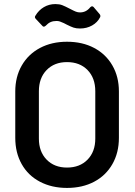

<svg xmlns="http://www.w3.org/2000/svg" viewBox="-20 -913 661 943"><path d="M55 -236V-464Q55 -536 87 -591.5Q119 -647 176.5 -677.5Q234 -708 309 -708Q385 -708 442.5 -677.5Q500 -647 532 -591.5Q564 -536 564 -464V-236Q564 -163 532 -107Q500 -51 442.5 -20.5Q385 10 309 10Q234 10 176 -20.5Q118 -51 86.5 -107Q55 -163 55 -236ZM448 -232V-465Q448 -530 410 -569Q372 -608 309 -608Q247 -608 209 -569Q171 -530 171 -465V-232Q171 -168 209 -129Q247 -90 309 -90Q372 -90 410 -129Q448 -168 448 -232ZM308 -792Q305 -794 293.5 -799.5Q282 -805 274 -807.5Q266 -810 258 -810Q241 -810 228.5 -804.5Q216 -799 205 -787Q200 -782 195 -782Q191 -782 188 -786L156 -820Q148 -828 154 -836Q170 -863 195.5 -878Q221 -893 252 -893Q272 -893 286 -887.5Q300 -882 323 -870Q342 -860 352 -856Q362 -852 373 -852Q403 -852 423 -877Q428 -882 432 -882Q437 -882 440 -878L469 -844Q475 -837 472 -829Q459 -803 432.5 -788Q406 -773 373 -773Q354 -773 341 -777.5Q328 -782 308 -792Z"/></svg>

Font: Amber EN SemiBold
Style: Regular
Weight: 600
Designer: Jeremy Tribby
Foundry: Tribby Type
Version: Version 1.408 November 24, 2021